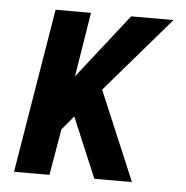

<svg xmlns="http://www.w3.org/2000/svg" viewBox="-43 -562 587 605"><g transform="rotate(5 250.0 -260.0)"><path d="M23 0 109 -520H221L188 -316L348 -520H482L277 -282L396 0H277L197 -190L160 -146L135 0Z"/></g></svg>

Font: Iosevka Gothic
Style: Bold Italic
Weight: 700
Italic angle: -9°
Monospace: yes
Designer: Belleve Invis
Foundry: Belleve Invis
Version: Version 15.5.1; ttfautohint (v1.8.4)